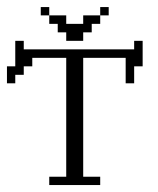

<svg xmlns="http://www.w3.org/2000/svg" viewBox="-20 -532 455 552"><path d="M121.6 0V-23.9H170.4V-365.7H72.8V-341.3H48.3V-316.9H23.9V-292.5H0V-341.3H23.9V-414.6H48.3V-390.1H365.7V-414.6H390.1V-341.3H365.7V-292.5H341.3V-365.7H219.2V-23.9H268.1V0ZM170.4 -414.6V-439H146V-463.4H121.6V-487.8H170.4V-463.4H219.2V-487.8H268.1V-463.4H243.7V-439H219.2V-414.6ZM97.2 -487.8V-511.7H121.6V-487.8ZM268.1 -487.8V-511.7H292.5V-487.8Z"/></svg>

Font: FS Mondwest Regular
Style: Regular
Weight: 400
Designer: NZWStudios2024
Foundry: https://fontstruct.com
Version: Version 1.0